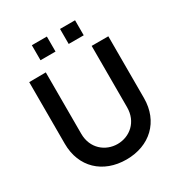

<svg xmlns="http://www.w3.org/2000/svg" viewBox="-211 -1059 1142 1218"><g transform="rotate(-30 360.0 -450.0)"><path d="M360 15C531.5 15 650 -96.5 650 -267.5V-720H528V-270.5C528 -163.5 449.5 -98.5 360 -98.5C272.5 -98.5 192 -162 192 -270.5V-720L70 -719V-267.5C70 -96 188.5 15 360 15ZM201.5 -803.5H311.5V-913.5H201.5ZM408 -803.5H518V-913.5H408Z"/></g></svg>

Font: Eudonet
Style: Bold
Weight: 700
Designer: Mikhail Sharanda
Foundry: Mikhail Sharanda
Version: Version 4.503;Glyphs 3.1.2 (3151)